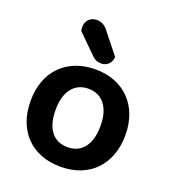

<svg xmlns="http://www.w3.org/2000/svg" viewBox="-133 -817 837 933"><g transform="rotate(20 285.0 -350.5)"><path d="M530 -237Q530 -179 512.5 -132.5Q495 -86 463 -53Q431 -20 386 -2.5Q341 15 285 15Q229 15 184 -2.5Q139 -20 107 -52.5Q75 -85 57.5 -131.5Q40 -178 40 -237Q40 -295 57.5 -341.5Q75 -388 107.5 -420.5Q140 -453 185 -470.5Q230 -488 285 -488Q340 -488 385 -470.5Q430 -453 462.5 -420Q495 -387 512.5 -340.5Q530 -294 530 -237ZM285 -388Q231 -388 200 -348.5Q169 -309 169 -237Q169 -164 199.5 -125Q230 -86 285 -86Q340 -86 370.5 -125.5Q401 -165 401 -237Q401 -309 370 -348.5Q339 -388 285 -388ZM155 -640Q153 -650 153 -658Q153 -685 169 -700.5Q185 -716 209 -716Q241 -716 264 -689L353 -577Q351 -551 335.5 -537.5Q320 -524 301 -524Q284 -524 273 -529Q262 -534 251 -545Z"/></g></svg>

Font: Baloo 2 SemiBold
Style: Regular
Weight: 600
Designer: Sarang Kulkarni and Ek Type
Foundry: Ek Type
Version: Version 1.640;hotconv 1.0.111;makeotfexe 2.5.65597; ttfautoh